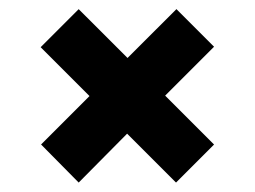

<svg xmlns="http://www.w3.org/2000/svg" viewBox="-20 -461 553 417"><path d="M150.9 -64.5 69.2 -147.2 174.4 -252.4 68.3 -358.5 150.9 -441.1 257 -335.1 363.2 -441.2 444.9 -359.5 338.7 -253.3 444.9 -147.1 362.3 -64.5 256.1 -170.7Z"/></svg>

Font: Saira Thin
Style: Regular
Weight: 100
Designer: Hector Gatti with collaboration of the Omnibus-Type team
Foundry: Omnibus-Type
Version: Version 1.101